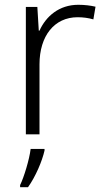

<svg xmlns="http://www.w3.org/2000/svg" viewBox="-20 -561 434 802"><path d="M307 -541C227 -541 172 -493 145 -433H142L136 -532H88V0H145V-292C145 -411 207 -489 304 -489C328 -489 349 -486 370 -480L379 -533C358 -538 333 -541 307 -541ZM166 68V61H108C103 104 80 180 64 212V221H97C129 176 156 112 166 68Z"/></svg>

Font: Noto Sans Gurmukhi Light
Style: Regular
Weight: 300
Designer: Jelle Bosma - Monotype Design Team
Foundry: Monotype Imaging Inc.
Version: Version 2.004